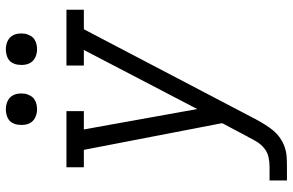

<svg xmlns="http://www.w3.org/2000/svg" viewBox="-188 -584 977 640"><g transform="rotate(-90 300.0 -263.5)"><path d="M19 205V147H66Q81 147 97 143.5Q113 140 126 129.5Q139 119 148 104.5Q157 90 164 75H165V74Q165 74 165 74Q165 74 165 74L210 -11L121 -472H63V-530H250V-472H189L257 -94L454 -472H402V-530H588V-472H523L223 101Q215 116 206 130.5Q197 145 186 158.5Q175 172 160.5 182Q146 192 130 197.5Q114 203 98 204Q82 205 66 205ZM456 -628Q444 -628 432.5 -632.5Q421 -637 414 -646Q407 -655 405 -667.5Q403 -680 405 -693Q406 -701 410.5 -709.5Q415 -718 422.5 -723Q430 -728 439 -730Q448 -732 456 -732Q469 -732 480.5 -727.5Q492 -723 499 -714Q506 -705 508 -692.5Q510 -680 508 -667Q506 -659 501.5 -650.5Q497 -642 489.5 -637Q482 -632 473.5 -630Q465 -628 456 -628ZM256 -628Q244 -628 232.5 -632.5Q221 -637 214 -646Q207 -655 205 -667.5Q203 -680 205 -693Q206 -701 210.5 -709.5Q215 -718 222.5 -723Q230 -728 239 -730Q248 -732 256 -732Q269 -732 280.5 -727.5Q292 -723 299 -714Q306 -705 308 -692.5Q310 -680 308 -667Q306 -659 301.5 -650.5Q297 -642 289.5 -637Q282 -632 273.5 -630Q265 -628 256 -628Z"/></g></svg>

Font: Iosevka Slab LtExObl
Style: Regular
Weight: 300
Width: 7
Italic angle: -9°
Monospace: yes
Designer: Belleve Invis
Foundry: Belleve Invis
Version: Version 11.1.0; ttfautohint (v1.8.3)